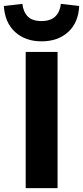

<svg xmlns="http://www.w3.org/2000/svg" viewBox="-43 -974 430 994"><path d="M90 0V-705H255V0ZM172 -760Q88 -760 35 -808.5Q-18 -857 -23 -943L73 -954Q77 -913 100.5 -889Q124 -865 171 -865Q219 -865 243.5 -889Q268 -913 272 -954L367 -943Q363 -857 310 -808.5Q257 -760 172 -760Z"/></svg>

Font: Nunito Sans 7pt ExtraBold
Style: Regular
Weight: 800
Designer: Vernon Adams
Foundry: Vernon Adams
Version: Version 3.101;gftools[0.9.27]